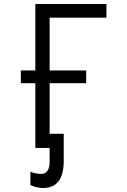

<svg xmlns="http://www.w3.org/2000/svg" viewBox="-20 -745 640 967"><path d="M158 -326H85V-390H158V-725H516V-656H230V-390H414V-326H230V-71H301V66Q301 202 196 202Q183 202 164.5 197.8Q146 193.5 133 187V120Q143 124.5 159.2 127.8Q175.5 131 188 131Q208.5 131 219.2 115Q230 99 230 72V0H158Z"/></svg>

Font: JuliaMono Light
Style: Regular
Weight: 300
Monospace: yes
Designer: cormullion
Foundry: corm
Version: Version 0.054; ttfautohint (v1.8.4)